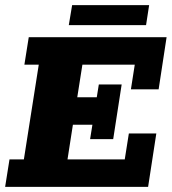

<svg xmlns="http://www.w3.org/2000/svg" viewBox="-20 -728 669 748"><path d="M0 0 17 -107H73L131 -476H75L92 -583H629L598 -380H490L505 -476H301L281 -349H357L365 -399H454L421 -186H331L340 -242H264L243 -107H466L482 -208H589L557 0ZM248 -630 261 -708H561L549 -630Z"/></svg>

Font: Rokkitt SemiBold ExtraBold
Style: Italic
Weight: 800
Italic angle: -9°
Version: Version 3.103